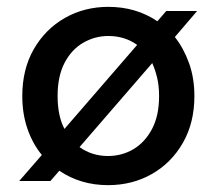

<svg xmlns="http://www.w3.org/2000/svg" viewBox="-20 -528 632 560"><path d="M36 0 102 -76Q75 -109 60 -152.5Q45 -196 45 -248Q45 -326 78.5 -384.5Q112 -443 169 -475.5Q226 -508 296 -508Q377 -508 439 -466L465 -496H555L490 -420Q516 -387 531.5 -343.5Q547 -300 547 -248Q547 -170 513.5 -111.5Q480 -53 423 -20.5Q366 12 295 12Q215 12 153 -30L127 0ZM148 -248Q148 -219 153 -195Q158 -171 168 -152L380 -397Q344 -423 296 -423Q257 -423 223 -403.5Q189 -384 168.5 -345Q148 -306 148 -248ZM295 -73Q335 -73 368.5 -92.5Q402 -112 423 -151Q444 -190 444 -248Q444 -277 438.5 -300.5Q433 -324 424 -344L212 -99Q248 -73 295 -73Z"/></svg>

Font: Ultramarine Medium
Style: Regular
Weight: 500
Designer: Colophon Foundry, Jonny Pinhorn
Foundry: Colophon Foundry
Version: Version 1.200; ttfautohint (v1.8.3)